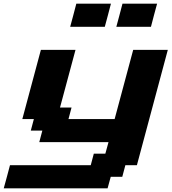

<svg xmlns="http://www.w3.org/2000/svg" viewBox="-54 -895 929 1040"><path d="M-33.7 125H528.8L545.9 62.5H608.4L625 0H687.5Q715.3 -104 771.2 -312.3Q827.1 -520.5 855 -625H667.5Q650.4 -562.5 617.2 -437.5Q584 -312.5 566.9 -250H316.9L333.5 -312.5H271L355 -625H167.5Q150.9 -562.5 117.2 -437.5Q83.5 -312.5 66.9 -250H129.4L112.8 -187.5H175.3L158.7 -125H533.7L516.6 -62.5H454.1L437.5 0H0Q-5.4 21 -16.6 62.5Q-27.8 104 -33.7 125ZM576.2 -750H763.7Q769 -770.5 780 -812.5Q791 -854.5 796.9 -875H609.4Q604 -854 593 -812.5Q582 -771 576.2 -750ZM326.2 -750H513.7Q519.5 -771 530.5 -812.5Q541.5 -854 546.9 -875H359.4Q354 -854 343 -812.5Q332 -771 326.2 -750Z"/></svg>

Font: Faithful 32x
Style: SemiboldOblique
Weight: 400
Foundry: Faithful Resource Pack
Version: Version 1.0; January 27, 2023